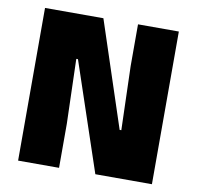

<svg xmlns="http://www.w3.org/2000/svg" viewBox="-74 -716 811 792"><g transform="rotate(10 332.0 -320.0)"><path d="M296.5 -639.5 442.5 -197.5H449.5L441.5 -464.5V-639.5H612.5V0H375.5L222.5 -455H215.5L223.5 -184V0H52V-639.5Z"/></g></svg>

Font: Anek Latin Medium ExtraBold
Style: Regular
Weight: 800
Version: Version 1.003